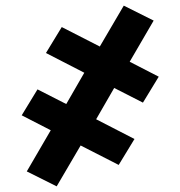

<svg xmlns="http://www.w3.org/2000/svg" viewBox="-20 -493 640 681"><path d="M181 168 75 115 160 -31 57 -84 113 -176 215 -124 279 -235 143 -305 199 -397 334 -328 419 -473 525 -420 440 -274 543 -221 487 -129 385 -181 321 -70 457 0 401 92 266 23Z"/></svg>

Font: Iosevka Etoile Extrabold
Style: Regular
Weight: 800
Designer: Belleve Invis
Foundry: Belleve Invis
Version: Version 22.1.2; ttfautohint (v1.8.4)